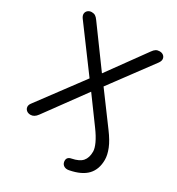

<svg xmlns="http://www.w3.org/2000/svg" viewBox="-207 -843 1066 1154"><g transform="rotate(30 326.0 -265.5)"><path d="M447 179.5Q427.5 183.5 413.5 175.8Q399.5 168 396 151.5Q393 134.5 400.2 124.5Q407.5 114.5 424 111.5Q474.5 101.5 495.2 77.5Q516 53.5 516 10.5Q516 -11.5 500.5 -45Q485 -78.5 454.5 -120L309.5 -318H342L125 -21Q114.5 -6.5 103.2 0.2Q92 7 79 7Q62 7 51.2 -2Q40.5 -11 39 -24.5Q37.5 -38 48 -52L289.5 -376.5V-344L62 -651Q51 -666.5 52.2 -680.2Q53.5 -694 64.2 -703Q75 -712 90.5 -712Q105 -712 115.2 -705.8Q125.5 -699.5 136 -684.5L340 -405.5H313.5L515.5 -684.5Q526 -699.5 536.5 -705.8Q547 -712 561.5 -712Q578 -712 588.5 -703.2Q599 -694.5 600.2 -680.8Q601.5 -667 590 -651L362.5 -344V-376.5L530.5 -149.5Q569 -98 585.5 -56.8Q602 -15.5 602 18Q602 84 564.5 124Q527 164 447 179.5Z"/></g></svg>

Font: Nunito ExtraLight
Style: Regular
Weight: 200
Designer: Vernon Adams
Foundry: Vernon Adams
Version: Version 3.602;April 4, 2023;FontCreator 14.0.0.2856 64-bit